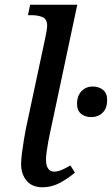

<svg xmlns="http://www.w3.org/2000/svg" viewBox="-20 -780 472 810"><path d="M159 10Q115 10 92 -18Q69 -46 69 -87Q69 -106 72.5 -133Q76 -160 80.5 -188Q85 -216 89 -236L172 -625Q175 -639 177 -652.5Q179 -666 179 -670Q179 -699 160 -707.5Q141 -716 112 -716H98L107 -760H306L190 -214Q187 -202 183.5 -182Q180 -162 177 -141Q174 -120 174 -106Q174 -82 183 -69Q192 -56 208 -56Q224 -56 241 -63.5Q258 -71 277 -82L296 -52Q274 -32 237 -11Q200 10 159 10ZM365 -286Q339 -286 322 -300Q305 -314 305 -342Q305 -365 313.5 -381Q322 -397 337 -406Q352 -415 371 -415Q397 -415 414.5 -401Q432 -387 432 -358Q432 -332 422 -316Q412 -300 397 -293Q382 -286 365 -286Z"/></svg>

Font: ET Text
Style: Italic
Weight: 470
Italic angle: -12°
Designer: Monotype Design Team
Foundry: Monotype Imaging Inc.
Version: Version 2.009